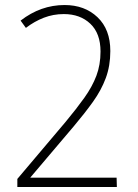

<svg xmlns="http://www.w3.org/2000/svg" viewBox="-20 -744 551 764"><path d="M49 0V-32L241 -259Q285 -312 316 -355.5Q347 -399 363.5 -442.5Q380 -486 380 -539Q380 -611 339.5 -649.5Q299 -688 234 -688Q192 -688 154.5 -673.5Q117 -659 83 -633L62 -662Q142 -724 237 -724Q317 -724 368 -675.5Q419 -627 419 -541Q419 -482 401 -433.5Q383 -385 350 -339Q317 -293 274 -242L101 -38V-37H444L445 0Z"/></svg>

Font: Noto Sans Tamil SemiCondensed ExtraLight
Style: Regular
Weight: 200
Width: 4
Designer: Jelle Bosma - Monotype Design Team
Foundry: Monotype Imaging Inc.
Version: Version 2.004; ttfautohint (v1.8.4.7-5d5b)